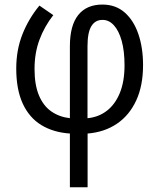

<svg xmlns="http://www.w3.org/2000/svg" viewBox="-20 -565 684 825"><path d="M149.4 -541 209 -500Q171.4 -452.1 149.9 -395Q128.4 -337.9 128.4 -268.6Q128.4 -200.7 147.2 -155.5Q166 -110.4 200.2 -86.4Q234.4 -62.5 280.3 -57.1V-366.2Q280.3 -455.6 316.2 -500.5Q352.1 -545.4 419.9 -545.4Q477.1 -545.4 515.9 -511.2Q554.7 -477.1 574.7 -418.2Q594.7 -359.4 594.7 -285.2Q594.7 -196.8 565.2 -133.1Q535.6 -69.3 482.2 -33.2Q428.7 2.9 356.4 8.8V239.7H280.3V8.8Q209 3.9 157.2 -27.8Q105.5 -59.6 77.6 -120.1Q49.8 -180.7 49.8 -270.5Q49.8 -350.6 76.4 -417.7Q103 -484.9 149.4 -541ZM419.9 -479.5Q389.2 -479.5 372.6 -452.6Q356 -425.8 356 -366.2V-57.1Q403.3 -61.5 439 -88.9Q474.6 -116.2 494.9 -165.5Q515.1 -214.8 515.1 -284.2Q515.1 -345.7 502.9 -389.4Q490.7 -433.1 469.2 -456.5Q447.8 -480 419.9 -479.5Z"/></svg>

Font: Open Sans SemiCondensed
Style: Regular
Weight: 400
Width: 4
Designer: Monotype Design Team
Foundry: Monotype Imaging Inc.
Version: Version 3.000